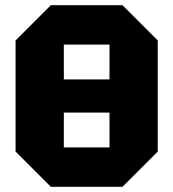

<svg xmlns="http://www.w3.org/2000/svg" viewBox="-20 -720 668 740"><path d="M40 -136V-564L176 -700H452L588 -564V-136L452 0H176ZM226 -548V-414H402V-548ZM226 -152H402V-286H226Z"/></svg>

Font: Tektur ExtraBold
Style: Regular
Weight: 800
Designer: Adam Jagosz
Foundry: Adam Jagosz
Version: Version 1.005;gftools[0.9.30]